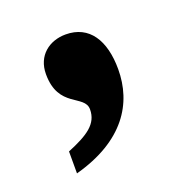

<svg xmlns="http://www.w3.org/2000/svg" viewBox="-70 -223 433 444"><g transform="rotate(-20 146.5 -1.5)"><path d="M49 100V154C174 120 221 44 221 -40C221 -111 192 -157 134 -157C94 -157 60 -132 60 -86C60 -2 128 -12 128 25C128 61 100 79 49 100Z"/></g></svg>

Font: Noto Serif Hebrew SemiCondensed ExtraBold
Style: Regular
Weight: 800
Width: 4
Designer: Monotype Design Team
Foundry: Monotype Imaging Inc.
Version: Version 2.004